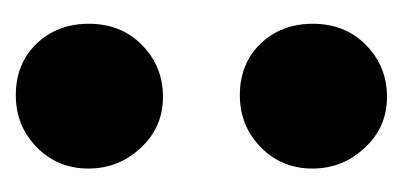

<svg xmlns="http://www.w3.org/2000/svg" viewBox="-154 -348 512 244"><g transform="rotate(-90 102.0 -226.0)"><path d="M103 -461.9Q143.1 -461.9 168.5 -435.5Q193.8 -409.2 193.8 -369.1Q193.8 -328.6 167.5 -302.2Q140.1 -274.9 101.1 -274.9Q62 -274.9 36.1 -303.2Q9.8 -331.1 9.8 -369.9Q9.8 -408.7 36.9 -435.3Q64 -461.9 103 -461.9ZM36.1 -18.6Q9.8 -46.4 9.8 -85.2Q9.8 -124 36.9 -150.6Q64 -177.2 103 -177.2Q143.1 -177.2 168.5 -150.9Q193.8 -124.5 193.8 -84.5Q193.8 -43.9 167.5 -17.6Q140.1 9.8 101.1 9.8Q62 9.8 36.1 -18.6Z"/></g></svg>

Font: New Shape
Style: Bold
Weight: 700
Designer: Wojciech Kalinowski "wmk69" (wmk69@o2.pl)
Foundry: Wojciech Kalinowski "wmk69" (wmk69@o2.pl)
Version: Version 2.1.1; 2021-05-14